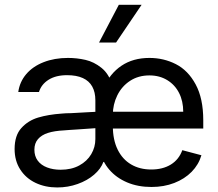

<svg xmlns="http://www.w3.org/2000/svg" viewBox="-20 -783 925 815"><path d="M404.3 -143.6 418.9 -409.2Q446.3 -470.7 495.6 -503.9Q544.9 -537.1 614.3 -537.1Q674.8 -537.1 726.6 -510.7Q778.3 -484.4 810.5 -424.8Q842.8 -365.2 842.8 -272.5V-237.3H432.6V-308.6H757.8Q757.8 -353.5 740.2 -388.2Q722.7 -422.9 689.9 -442.9Q657.2 -462.9 614.3 -462.9Q567.4 -462.9 532.2 -439.9Q497.1 -417 478 -378.4Q459 -339.8 459 -295.9V-248Q459 -189.5 479.5 -147.9Q500 -106.4 536.6 -85Q573.2 -63.5 622.1 -63.5Q670.9 -63.5 705.1 -84.5Q739.3 -105.5 753.9 -145.5L835 -124Q823.2 -84 793.5 -53.7Q763.7 -23.4 719.7 -6.3Q675.8 10.7 623 10.7Q565.4 10.7 519.5 -8.8Q473.6 -28.3 443.8 -63Q414.1 -97.7 404.3 -143.6ZM42 -150.4Q42 -208 70.8 -239.7Q99.6 -271.5 142.6 -284.2Q185.5 -296.9 241.2 -300.8Q250 -301.8 260.3 -302.2Q270.5 -302.7 282.2 -302.7Q317.4 -304.7 352.1 -306.6Q386.7 -308.6 390.6 -308.6L391.6 -239.3Q382.8 -239.3 306.6 -233.4Q290 -232.4 275.4 -231.4Q260.7 -230.5 251 -229.5Q210.9 -227.5 183.6 -218.8Q156.2 -210 141.1 -192.4Q126 -174.8 126 -147.5Q126 -120.1 140.1 -101.1Q154.3 -82 179.7 -72.3Q205.1 -62.5 237.3 -62.5Q283.2 -62.5 316.4 -80.6Q349.6 -98.6 367.2 -128.4Q384.8 -158.2 384.8 -192.4V-357.4Q384.8 -391.6 371.6 -415.5Q358.4 -439.5 331.5 -451.7Q304.7 -463.9 264.6 -463.9Q216.8 -463.9 186 -444.3Q155.3 -424.8 145.5 -392.6H57.6Q63.5 -435.5 91.3 -468.3Q119.1 -501 165 -519Q210.9 -537.1 268.6 -537.1Q306.6 -537.1 342.8 -528.8Q378.9 -520.5 410.6 -495.1Q442.4 -469.7 456.1 -422.9L425.8 -95.7H418.9Q408.2 -66.4 379.4 -41.5Q350.6 -16.6 309.6 -2Q268.6 12.7 222.7 12.7Q171.9 12.7 130.9 -6.8Q89.8 -26.4 65.9 -63.5Q42 -100.6 42 -150.4ZM484.4 -762.7H581.1L472.7 -602.5H400.4Z"/></svg>

Font: Pretendard GOV Variable
Style: Regular
Weight: 400
Designer: Base glyphs from Inter by Rasmus Andersson; Hangul glyphs from Noto Sans CJK(Source Han Sans) by Jang Soo-young and Kang
Foundry: Kil Hyung-jin
Version: Version 1.307;Glyphs 3.2 (3192)